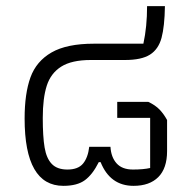

<svg xmlns="http://www.w3.org/2000/svg" viewBox="-20 -596 615 624"><path d="M60 -211Q60 -292 79 -344.5Q98 -397 147.5 -425.5Q197 -454 285 -454H446Q458 -509 458 -576H516Q515 -510 505 -473Q495 -436 467.5 -418.5Q440 -401 386 -401H275Q213 -401 179 -379.5Q145 -358 132 -317.5Q119 -277 119 -213Q119 -152 125 -116.5Q131 -81 148.5 -63Q166 -45 199 -45Q234 -45 250 -64.5Q266 -84 270 -119H339Q341 -85 359 -65Q377 -45 412 -45Q446 -45 468 -50V-213H361V-265H462Q485 -254 498.5 -240Q512 -226 523 -206V-105Q523 -49 494.5 -20.5Q466 8 414 8Q338 8 307 -69H301Q281 -29 256 -10.5Q231 8 186 8Q60 8 60 -211Z"/></svg>

Font: Athiti
Style: Regular
Weight: 400
Designer: CadsonDemak Team
Foundry: CadsonDemak
Version: Version 1.032